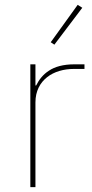

<svg xmlns="http://www.w3.org/2000/svg" viewBox="-20 -771 381 791"><path d="M105 0V-506H126V-419H129C141 -443 157 -464 182 -480C206 -496 240 -506 287 -506H328V-487H284C243 -487 203 -476 174 -453C145 -430 126 -396 126 -349V0ZM204 -587 189 -597 300 -751 319 -739Z"/></svg>

Font: Plexus Sans Thin
Style: Regular
Weight: 250
Version: Version 2.001;PS 002.001;hotconv 1.0.70;makeotf.lib2.5.58329